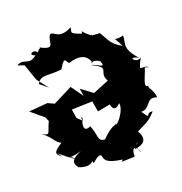

<svg xmlns="http://www.w3.org/2000/svg" viewBox="-112 -662 755 795"><g transform="rotate(-20 265.5 -265.0)"><path d="M50 -478 75 -406 113 -357 79 -385C98 -421 125 -402 187 -410C216 -458 213 -439 226 -424C278 -441 309 -428 318 -391C301 -391 326 -405 350 -387C367 -346 331 -383 308 -385C388 -348 323 -348 352 -301L281 -272L231 -309L236 -276L198 -329L113 -286L85 -299L2 -292L57 -246L65 -227C39 -173 58 -166 2 -195C53 -172 59 -131 84 -125C44 -99 38 -90 67 -70C32 -115 65 -72 121 -38C88 -74 75 -43 147 -65C78 -36 114 -13 114 -6C166 16 186 -12 183 -27C166 31 199 -29 219 -20C229 -12 208 16 298 27C297 35 264 36 349 33C348 -8 367 -13 382 27C349 -16 408 -39 359 4C426 -2 408 -43 397 -60C447 -85 453 -85 483 -118C446 -124 473 -81 438 -132C481 -131 474 -184 520 -166C519 -205 486 -221 509 -226C469 -210 510 -276 514 -300L531 -295C506 -317 477 -276 513 -345C489 -323 455 -371 505 -346C451 -408 476 -418 475 -455C430 -441 430 -475 459 -415C406 -444 411 -466 381 -507C387 -495 400 -496 354 -499C355 -513 333 -486 374 -485C291 -539 331 -544 317 -520C262 -541 283 -538 282 -561C218 -526 209 -576 191 -561C173 -528 196 -495 131 -527C158 -522 109 -534 117 -478C140 -542 61 -515 106 -502C68 -468 56 -510 22 -488ZM177 -200 171 -239 262 -242 270 -195 345 -209 323 -228C325 -211 326 -159 364 -197C373 -165 315 -97 319 -123C338 -110 321 -141 258 -76C224 -78 239 -100 219 -148C180 -129 192 -175 197 -182C192 -199 205 -203 198 -180Z"/></g></svg>

Font: Asimov Aggro
Style: Medium
Weight: 500
Designer: Google
Version: Version 2.000980; 2014